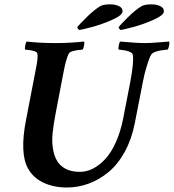

<svg xmlns="http://www.w3.org/2000/svg" viewBox="-20 -833 780 862"><path d="M521.5 -698.2Q512.7 -705.1 512.7 -710.9Q519 -720.7 554.2 -755.4Q589.4 -790 616.2 -805.7Q630.4 -813.5 661.1 -813.5Q681.6 -813.5 698.7 -805.9Q715.8 -798.3 715.8 -782.2Q715.8 -764.6 668.7 -743.9Q621.6 -723.1 578.4 -711.7Q535.2 -700.2 521.5 -698.2ZM335.9 -698.2Q327.1 -705.1 327.1 -710.9Q333.5 -720.7 368.7 -755.4Q403.8 -790 430.7 -805.7Q444.8 -813.5 475.6 -813.5Q496.1 -813.5 513.2 -805.9Q530.3 -798.3 530.3 -782.2Q530.3 -764.6 483.2 -743.9Q436 -723.1 392.8 -711.7Q349.6 -700.2 335.9 -698.2ZM228.5 -639.6Q293.9 -639.6 357.4 -646.5Q359.9 -642.1 357.4 -628.7Q355 -615.2 350.6 -610.4Q295.9 -606 289.1 -592.8Q276.4 -569.8 263.7 -501L229.5 -322.3Q224.1 -293 221.2 -274.4Q218.3 -255.9 216.1 -233.9Q213.9 -211.9 214.8 -192.9Q215.8 -173.8 219.7 -155.3Q238.8 -61.5 339.8 -61.5Q368.2 -61.5 396.2 -75.4Q424.3 -89.4 450.9 -117.2Q477.5 -145 499.3 -192.6Q521 -240.2 533.2 -301.8L565.4 -467.8Q582 -557.1 576.2 -586.9Q572.3 -605.5 512.7 -610.4Q510.7 -615.2 513.2 -628.7Q515.6 -642.1 519.5 -646.5Q592.8 -639.6 631.8 -639.6Q654.8 -639.6 691.4 -642.8Q728 -646 739.3 -646.5Q741.7 -642.1 739.3 -628.7Q736.8 -615.2 732.4 -610.4Q668.5 -605 658.2 -586.9Q649.9 -572.3 638.9 -536.1Q627.9 -500 622.1 -468.8L585 -279.3Q570.8 -207 539.6 -150.6Q508.3 -94.2 466.8 -60.1Q425.3 -25.9 377.9 -8.5Q330.6 8.8 280.3 8.8Q221.2 8.8 175 -12.9Q128.9 -34.7 105.5 -77.1Q67.9 -145 96.7 -293.9L136.7 -501Q137.7 -505.9 139.9 -517.8Q142.1 -529.8 143.1 -534.4Q144 -539.1 145.5 -548.3Q147 -557.6 147.5 -562Q147.9 -566.4 148.4 -573Q148.9 -579.6 148.7 -584.2Q148.4 -588.9 147.5 -592.8Q145.5 -606 92.8 -610.4Q90.8 -615.2 93.3 -628.7Q95.7 -642.1 99.6 -646.5Q159.2 -639.6 228.5 -639.6Z"/></svg>

Font: Crimson
Style: BoldItalic
Weight: 700
Italic angle: -11°
Version: Version 0.8